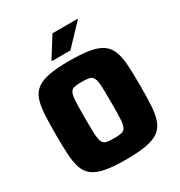

<svg xmlns="http://www.w3.org/2000/svg" viewBox="-206 -1037 1111 1186"><g transform="rotate(-30 349.5 -443.5)"><path d="M349 8Q260 8 203.5 -2.5Q147 -13 115 -37Q83 -61 69 -101.5Q55 -142 51.5 -202Q48 -262 48 -344Q48 -426 51.5 -486Q55 -546 69 -586.5Q83 -627 115 -651Q147 -675 203.5 -685.5Q260 -696 349 -696Q437 -696 494 -685.5Q551 -675 583 -651Q615 -627 629.5 -586.5Q644 -546 647.5 -486Q651 -426 651 -344Q651 -262 647.5 -202Q644 -142 629.5 -101.5Q615 -61 583 -37Q551 -13 494 -2.5Q437 8 349 8ZM349 -143Q384 -143 403 -147.5Q422 -152 431 -170Q440 -188 442 -229Q444 -270 444 -344Q444 -418 442 -459Q440 -500 431 -518Q422 -536 403 -540.5Q384 -545 349 -545Q314 -545 295 -540.5Q276 -536 267.5 -518Q259 -500 257 -459Q255 -418 255 -344Q255 -270 257 -229Q259 -188 267.5 -170Q276 -152 295 -147.5Q314 -143 349 -143ZM254 -748V-753L343 -895H521V-890L386 -748Z"/></g></svg>

Font: Saira ExtraBold
Style: Regular
Weight: 800
Designer: Hector Gatti with collaboration of the Omnibus-Type team
Foundry: Omnibus-Type
Version: Version 1.100; ttfautohint (v1.8.3)